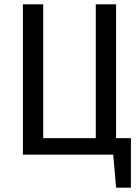

<svg xmlns="http://www.w3.org/2000/svg" viewBox="-20 -709 643 880"><path d="M580 -76V151H512L499 0H85V-689H178V-76H419V-689H512V-76Z"/></svg>

Font: Fira Sans Condensed
Style: Regular
Weight: 400
Width: 3
Designer: bBox Type GmbH & Carrois Corporate GbR & Edenspiekermann AG
Foundry: bBox Type GmbH & Carrois Corporate GbR & Edenspiekermann AG
Version: Version 4.301